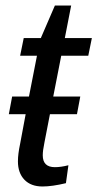

<svg xmlns="http://www.w3.org/2000/svg" viewBox="-20 -666 353 696"><path d="M135 -103Q135 -60 179 -60Q201 -60 228 -67L219 -2Q169 10 134 10Q92 10 68.5 -14.5Q45 -39 45 -81Q45 -95 47 -110.5Q49 -126 53 -145L73 -252H12L24 -316H85L114 -464H53L66 -528H128L179 -646H238L215 -528H313L300 -464H202L173 -316H271L259 -252H161L141 -149Q135 -120 135 -103Z"/></svg>

Font: Libra Sans Modern
Style: Italic
Weight: 400
Italic angle: -12°
Foundry: Stefan Peev, Context Ltd
Version: Version 1.000